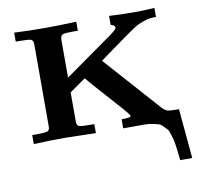

<svg xmlns="http://www.w3.org/2000/svg" viewBox="-71 -519 781 755"><g transform="rotate(-10 319.5 -141.5)"><path d="M33 0V-36H50Q87 -36 95 -40Q103 -44 103 -58V-385Q103 -402 94 -405.5Q85 -409 49 -409H33V-445Q92 -442 151 -442Q216 -442 281 -445V-409H258Q229 -409 220.5 -405.5Q212 -402 211 -387V-234L409 -374L424 -387L428 -392L429 -397Q428 -405 412 -409V-445Q463 -442 515 -442Q542 -442 593 -445V-409Q577 -409 566.5 -407.5Q556 -406 542.5 -401Q529 -396 521 -392.5Q513 -389 493 -375.5Q473 -362 460 -352.5Q447 -343 413.5 -319Q380 -295 354 -276Q369 -260 459 -158.5Q549 -57 553 -53Q565 -41 574.5 -38.5Q584 -36 616 -36H619L637 162H589Q586 137 585.5 130Q585 123 582 102.5Q579 82 577 76Q575 70 570.5 54.5Q566 39 561 34.5Q556 30 547.5 20.5Q539 11 529.5 8.5Q520 6 506.5 3Q493 0 477 0H390V-36Q427 -36 427 -43Q427 -48 400 -78.5Q373 -109 333 -153.5Q293 -198 275 -220L211 -175V-55Q212 -42 222 -39Q232 -36 269 -36H281V0Q173 -3 162 -3Q98 -3 33 0Z"/></g></svg>

Font: CMU Serif
Style: Bold
Weight: 700
Version: Version 0.7.0